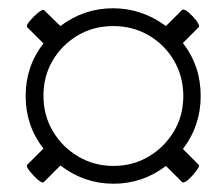

<svg xmlns="http://www.w3.org/2000/svg" viewBox="-20 -558 540 464"><path d="M254 -114Q184 -114 126 -158L87 -119Q86 -118 85.5 -117.5Q85 -117 84 -117Q79 -117 69.5 -125.5Q60 -134 52.5 -143.5Q45 -153 45 -157Q45 -158 45 -158.5Q45 -159 46 -160L85 -199Q42 -254 42 -326Q42 -398 85 -453L46 -492Q45 -493 45 -493.5Q45 -494 45 -495Q45 -499 53 -508.5Q61 -518 70.5 -526Q80 -534 84 -534Q86 -534 86 -534Q86 -534 87 -533L126 -495Q183 -538 253 -538Q323 -538 381 -495L419 -533Q421 -535 422 -535Q428 -535 437 -527Q446 -519 453.5 -509.5Q461 -500 461 -495Q461 -494 461 -493.5Q461 -493 460 -492L422 -454Q465 -399 465 -326Q465 -254 422 -198L460 -160Q461 -159 461 -158.5Q461 -158 461 -157Q461 -154 453.5 -144Q446 -134 437 -125.5Q428 -117 422 -117Q421 -117 420.5 -117.5Q420 -118 419 -119L381 -157Q325 -114 254 -114ZM254 -157Q301 -157 339 -179.5Q377 -202 400 -240Q423 -278 423 -326Q423 -373 400.5 -411.5Q378 -450 339.5 -472.5Q301 -495 254 -495Q206 -495 168 -472.5Q130 -450 107.5 -412Q85 -374 85 -327Q85 -279 108 -240.5Q131 -202 169.5 -179.5Q208 -157 254 -157Z"/></svg>

Font: Junicode VF
Style: Italic
Weight: 400
Italic angle: -11°
Designer: Peter S. Baker
Version: Version 2.209